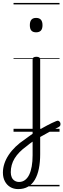

<svg xmlns="http://www.w3.org/2000/svg" viewBox="-93 -905 436 1319"><path d="M167 -7Q183 -17 199 -26Q215 -35 231 -43.5Q247 -52 262.5 -59.5Q278 -67 293 -73Q303 -78 310.5 -74Q318 -70 321 -62Q324 -54 321.5 -45Q319 -36 308 -31Q292 -23 274.5 -14Q257 -5 239 5Q221 15 203 25Q185 35 167 45ZM32 394Q1 394 -22.5 380Q-46 366 -59.5 340.5Q-73 315 -73 281Q-73 250 -63 219.5Q-53 189 -33.5 159.5Q-14 130 14 103Q42 76 77 53Q90 43 103.5 33.5Q117 24 131 14V-496Q131 -506 137.5 -510.5Q144 -515 157 -515Q170 -515 176.5 -510.5Q183 -506 183 -496V154Q183 209 174 253.5Q165 298 146.5 329.5Q128 361 99.5 377.5Q71 394 32 394ZM38 345Q61 345 78.5 332Q96 319 107.5 295.5Q119 272 125 238Q131 204 131 162V68Q120 75 110 83Q100 91 90 99Q62 119 41.5 140Q21 161 7.5 183Q-6 205 -12.5 229Q-19 253 -19 278Q-19 298 -12.5 313Q-6 328 7.5 336.5Q21 345 38 345ZM155 -683Q133 -683 122.5 -695Q112 -707 112 -732Q112 -757 122.5 -769.5Q133 -782 155 -782Q177 -782 188 -769.5Q199 -757 199 -732Q199 -707 188 -695Q177 -683 155 -683ZM0 365H316V375H0ZM0 -20H316V0H0ZM0 -505H316V-500H0ZM0 -885H316V-875H0Z"/></svg>

Font: Playwrite IT Moderna Guides
Style: Regular
Weight: 400
Designer: Veronika Burian, José Scaglione
Foundry: TypeTogether
Version: Version 1.003